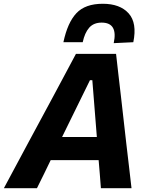

<svg xmlns="http://www.w3.org/2000/svg" viewBox="-52 -999 792 1019"><path d="M-31.5 0Q-0.5 -58 33.8 -121.8Q68 -185.5 99 -243.5L230.5 -487.5Q264 -550.5 292.8 -604Q321.5 -657.5 351 -713H564Q570 -658 576.2 -605.2Q582.5 -552.5 590 -487L618 -240Q625 -182 632.2 -119.2Q639.5 -56.5 646 0H483.5Q481 -36 477.8 -73.8Q474.5 -111.5 471.5 -149H217Q199 -111.5 180.5 -73.8Q162 -36 144 0ZM425.5 -573.5 277.5 -272H462L438 -573.5ZM551.5 -770Q575 -879 487.5 -879Q445 -879 421.2 -851.8Q397.5 -824.5 387 -775H284.5Q306.5 -879 353.5 -929Q400.5 -979 493.5 -979Q585 -979 630.8 -928Q676.5 -877 655.5 -775Z"/></svg>

Font: Commissioner
Style: Bold Italic
Weight: 700
Italic angle: -12°
Designer: Kostas Bartsokas
Foundry: Kostas Bartsokas
Version: Version 1.000; ttfautohint (v1.8.3)